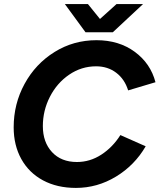

<svg xmlns="http://www.w3.org/2000/svg" viewBox="-20 -909 782 941"><path d="M47 -285Q47 -400 100.5 -498Q154 -596 247 -654Q340 -712 453 -712Q563 -712 640.5 -655Q718 -598 742 -506L608 -466Q591 -521 549.5 -552.5Q508 -584 451 -584Q379 -584 319 -543Q259 -502 224.5 -434.5Q190 -367 190 -291Q190 -212 235 -163.5Q280 -115 357 -115Q421 -115 476.5 -151Q532 -187 570 -247L694 -192Q640 -99 548.5 -43.5Q457 12 352 12Q260 12 191 -25Q122 -62 84.5 -129.5Q47 -197 47 -285ZM298 -889H411L470 -816L551 -889H681L533 -751H399Z"/></svg>

Font: Oak Sans
Style: Bold Italic
Weight: 700
Italic angle: -9.5°
Foundry: Erik Kennedy, Walven
Version: Version 1.000